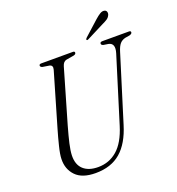

<svg xmlns="http://www.w3.org/2000/svg" viewBox="-153 -988 1035 1123"><g transform="rotate(-20 364.0 -426.0)"><path d="M476.5 -199.5 602.5 -606Q620 -664.5 578 -672.5L549 -677Q535.5 -681 536 -689.5Q536 -700 550.5 -700H716.5Q727.5 -700 727.5 -691.5Q727.5 -681.5 711 -677L683.5 -672.5Q662.5 -667.5 649.5 -652.8Q636.5 -638 626.5 -605L500 -197.5Q468 -92 407.8 -40Q347.5 12 251.5 12Q167.5 12 127.8 -29.5Q88 -71 90 -134Q90.5 -162 102.8 -211.2Q115 -260.5 128.5 -306.5L226 -640Q233.5 -666.5 211.5 -671.5L170 -678Q157 -682 157 -690.5Q157.5 -700 170 -700H367Q378.5 -700 378.5 -691.5Q378.5 -681.5 363.5 -678L316.5 -670Q296.5 -666 288.5 -639L191.5 -305.5Q174.5 -245.5 165 -203.8Q155.5 -162 154.5 -132.5Q153 -75.5 185.2 -45.8Q217.5 -16 277 -16Q345.5 -16 396.2 -60Q447 -104 476.5 -199.5ZM562.5 -832.5Q581 -849 595.2 -857.5Q609.5 -866 621.5 -863.5Q633 -861.5 636.2 -851.5Q639.5 -841.5 634.5 -831Q628.5 -817.5 615.8 -809.2Q603 -801 585.5 -793L477 -738Q468.5 -734 466 -739Q464 -743.5 472 -751Z"/></g></svg>

Font: Fraunces 144pt S050 Light
Style: Italic
Weight: 300
Italic angle: -16°
Version: Version 1.000; ttfautohint (v1.8.3)